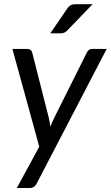

<svg xmlns="http://www.w3.org/2000/svg" viewBox="-20 -745 540 936"><path d="M127 171.4H62L171.4 -29.8L40.5 -506.3H113.8Q132.8 -506.3 137.2 -487.8L218.3 -168.9Q223.1 -147.5 225.1 -127Q229.5 -137.7 233.9 -148.4Q238.3 -159.2 243.7 -169.4L403.3 -488.8Q412.6 -507.3 429.7 -506.3H500L158.2 150.9Q147.5 171.4 127 171.4ZM275.9 -582.5H225.1L308.1 -703.6Q320.8 -724.6 347.7 -724.6H431.6L307.6 -596.2Q294.9 -582.5 275.9 -582.5Z"/></svg>

Font: Lato-Italic
Style: Italic
Weight: 400
Italic angle: -7°
Designer: Lukasz Dziedzic
Foundry: tyPoland Lukasz Dziedzic
Version: Version 1.104; Western+Polish opensource